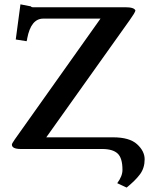

<svg xmlns="http://www.w3.org/2000/svg" viewBox="-20 -679 683 875"><path d="M495.1 -53.2H190.9Q512.7 -506.3 570.8 -586.9Q594.7 -620.1 597.2 -630.9Q592.3 -646 550.8 -646H128.9Q123 -646 121.1 -649.9L73.2 -659.2L51.8 -499L101.1 -491.2Q104 -498 104 -503.9Q121.1 -593.8 176.8 -594.2H438L46.9 -43Q33.7 -23.9 34.2 -20Q34.2 0 75.2 0H445.8Q493.7 0 515.9 20.5Q538.1 41 538.1 95.2Q538.1 124 514.2 155.8L557.1 175.8Q598.1 142.6 618.7 114.3Q639.2 85.9 639.2 46.9Q639.2 9.8 604.7 -21.7Q570.3 -53.2 495.1 -53.2Z"/></svg>

Font: Linux Libertine
Style: Semibold
Weight: 600
Designer: Philipp H. Poll
Foundry: Philipp H. Poll
Version: Version 5.1.2 ; ttfautohint (v0.9)